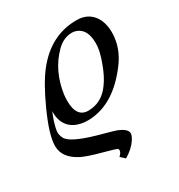

<svg xmlns="http://www.w3.org/2000/svg" viewBox="-162 -527 823 881"><g transform="rotate(-30 249.5 -86.5)"><path d="M429 -136C466 -184 484 -235 484 -289C484 -364 444 -418 373 -418C281 -419 203 -379 140 -299C111 -262 81 -209 50 -141C15 -64 -3 -6 -3 33C-3 76 22 109 71 134C94 145 128 156 173 168C214 179 236 186 241 189C243 191 244 194 244 198C244 205 239 214 228 224L251 245C280 228 301 208 315 187C321 178 325 169 327 160C330 142 314 126 277 112C276 111 246 103 189 87C104 63 57 39 46 16C41 5 38 -5 38 -16C38 -26 42 -45 51 -73C55 -85 60 -98 66 -112C62 -29 119 13 206 6C289 -1 363 -49 429 -136ZM395 -288C396 -258 388 -223 373 -184C360 -148 345 -118 327 -94C298 -53 260 -32 213 -31C170 -30 149 -60 149 -119C149 -129 150 -140 151 -151C162 -228 192 -292 242 -342C267 -367 294 -379 324 -379C330 -379 335 -378 340 -377C376 -367 394 -337 395 -288Z"/></g></svg>

Font: GFS Pyrsos
Style: Regular
Weight: 400
Designer: George Matthiopoulos
Foundry: George Matthiopoulos
Version: Version 1.0